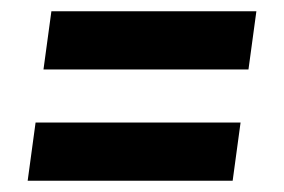

<svg xmlns="http://www.w3.org/2000/svg" viewBox="-20 -439 503 340"><path d="M57 -316 71 -419H434L420 -316ZM29 -119 43 -222H406L392 -119Z"/></svg>

Font: Alumni Sans Thin Black
Style: Italic
Weight: 900
Italic angle: -8°
Version: Version 1.016